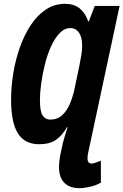

<svg xmlns="http://www.w3.org/2000/svg" viewBox="-20 -745 646 1005"><path d="M396 240Q344 240 316.5 211.5Q289 183 289 132Q289 114 291.5 92Q294 70 299 50L310 0Q315 -20 321.5 -40Q328 -60 334 -80H331Q307 -37 273.5 -13.5Q240 10 185 10Q110 10 74 -46.5Q38 -103 38 -224Q38 -291 49.5 -361.5Q61 -432 84 -497Q107 -562 141 -613.5Q175 -665 220 -695Q265 -725 320 -725Q367 -725 396.5 -701.5Q426 -678 442 -633H445L476 -714H606L441 57Q438 71 438 86Q438 97 443.5 104Q449 111 459 111Q468 111 482 106Q496 101 508 96V211Q484 225 452 232.5Q420 240 396 240ZM243 -119Q281 -119 306 -142.5Q331 -166 346 -202Q361 -238 369 -275L396 -404Q401 -429 405.5 -455.5Q410 -482 410 -506Q410 -550 393.5 -574Q377 -598 349 -598Q317 -598 291.5 -571Q266 -544 246.5 -500.5Q227 -457 214.5 -406Q202 -355 195.5 -307Q189 -259 189 -223Q189 -162 203 -140.5Q217 -119 243 -119Z"/></svg>

Font: Noto Sans ExtraCondensed ExtraBold
Style: Italic
Weight: 800
Width: 2
Italic angle: -12°
Designer: Monotype Design Team
Foundry: Monotype Imaging Inc.
Version: Version 2.013; ttfautohint (v1.8.4.7-5d5b)